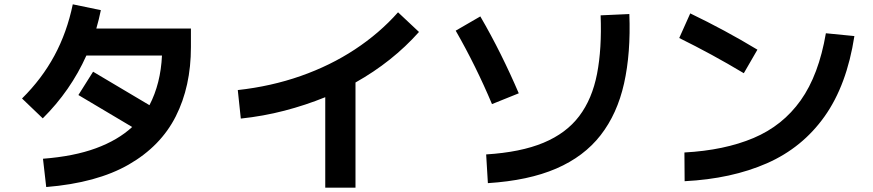

<svg xmlns="http://www.w3.org/2000/svg" viewBox="-20 -817 4040 889"><path d="M194 49 179 -82Q322 -93 424 -130.5Q526 -168 592 -229L343 -377L411 -485L672 -330Q698 -380 712.5 -437.5Q727 -495 730 -560H380Q307 -397 178 -269L82 -361Q174 -452 232 -559.5Q290 -667 317 -797L447 -770Q438 -726 426 -685H864V-599Q864 -417 794 -278.5Q724 -140 576 -55Q428 30 194 49Z M1095 -268 1081 -400Q1235 -417 1372 -465Q1509 -513 1623 -588Q1737 -663 1823 -760L1920 -669Q1797 -531 1626 -435V52H1486V-367Q1395 -330 1297 -304.5Q1199 -279 1095 -268Z M2239 31 2231 -102Q2391 -112 2496.5 -156Q2602 -200 2662 -279.5Q2722 -359 2744.5 -475.5Q2767 -592 2761 -746L2894 -752Q2901 -571 2869.5 -430.5Q2838 -290 2761 -191Q2684 -92 2555.5 -36.5Q2427 19 2239 31ZM2382 -385 2258 -335Q2184 -511 2090 -675L2204 -741Q2254 -655 2298.5 -565.5Q2343 -476 2382 -385Z M3487 -587 3424 -478Q3349 -523 3274.5 -563.5Q3200 -604 3125 -641L3176 -755Q3255 -717 3333 -675Q3411 -633 3487 -587ZM3150 22 3149 -111Q3334 -121 3469 -178Q3604 -235 3687.5 -352.5Q3771 -470 3804 -663L3936 -650Q3901 -423 3798 -278Q3695 -133 3531 -61Q3367 11 3150 22Z"/></svg>

Font: Murecho SemiBold
Style: Regular
Weight: 600
Designer: Neil Summerour
Foundry: Positype
Version: Version 1.010; ttfautohint (v1.8.3)